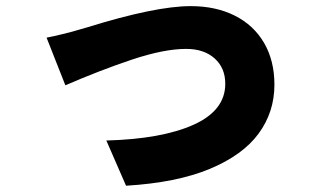

<svg xmlns="http://www.w3.org/2000/svg" viewBox="-20 -548 1017 618"><path d="M240.2 -454.1 260.7 -460Q480.5 -528.3 593.8 -528.3Q674.8 -528.3 735.8 -497.6Q796.9 -466.8 830.1 -409.7Q863.3 -352.5 863.3 -275.4Q863.3 -187.5 812.5 -118.2Q761.7 -48.8 655.3 -4.4Q548.8 40 385.7 49.8L322.3 -95.7Q501 -100.6 603 -146.5Q705.1 -192.4 705.1 -278.3Q705.1 -329.1 670.9 -359.9Q636.7 -390.6 579.1 -390.6Q507.8 -390.6 404.3 -356Q300.8 -321.3 190.4 -273.4L129.9 -426.8Q150.4 -430.7 182.6 -438.5Q214.8 -446.3 240.2 -454.1Z"/></svg>

Font: Min Sans Black
Style: Regular
Weight: 900
Designer: Jinseong-Kim, NotoSansCJK, Nunito
Foundry: Jinseong-Kim
Version: Version 1.000